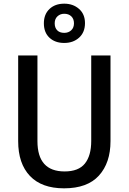

<svg xmlns="http://www.w3.org/2000/svg" viewBox="-20 -1016 702 1046"><path d="M582 -247Q582 -129 519 -59.5Q456 10 329 10Q207 10 143 -57.5Q79 -125 79 -247V-714H184V-247Q184 -82 332 -82Q408 -82 442.5 -125Q477 -168 477 -248V-714H582ZM330 -782Q280 -782 249.5 -810.5Q219 -839 219 -889Q219 -938 249.5 -967Q280 -996 330 -996Q378 -996 410.5 -967.5Q443 -939 443 -890Q443 -840 411 -811Q379 -782 330 -782ZM330 -837Q353 -837 368 -851Q383 -865 383 -889Q383 -913 368.5 -927Q354 -941 330 -941Q308 -941 293 -927Q278 -913 278 -889Q278 -865 291.5 -851Q305 -837 330 -837Z"/></svg>

Font: Noto Sans Lao UI SemCond Med
Style: Regular
Weight: 500
Width: 4
Designer: Monotype Design Team
Foundry: Monotype Imaging Inc.
Version: Version 2.000; ttfautohint (v1.8.4.7-5d5b)